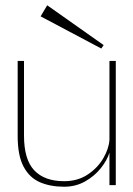

<svg xmlns="http://www.w3.org/2000/svg" viewBox="-20 -703 506 728"><path d="M419 -472V-1H395V-124Q386 -95 362 -65Q338 -35 302.5 -15Q267 5 223 5Q171 5 131.5 -12Q92 -29 69.5 -71Q47 -113 47 -187V-472H71V-189Q71 -98 110 -57Q149 -16 223 -16Q275 -16 313 -41.5Q351 -67 372 -103.5Q393 -140 395 -173V-472ZM364 -519 134 -641 159 -683 373 -532Z"/></svg>

Font: Lil Grotesk Thin
Style: Regular
Weight: 100
Designer: Bastien Sozeau
Foundry: NBR — Bastien Sozeau
Version: Version 3.003; ttfautohint (v1.8.4.7-5d5b);gftools[0.9.33]